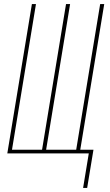

<svg xmlns="http://www.w3.org/2000/svg" viewBox="-20 -755 540 945"><path d="M389 170 417 0H16L137 -735H157L39 -18H187L305 -735H325L207 -18H355L473 -735H493L375 -18H440L409 170Z"/></svg>

Font: Iosevka Thin Oblique
Style: Regular
Weight: 100
Italic angle: -9°
Monospace: yes
Designer: Belleve Invis
Foundry: Belleve Invis
Version: Version 32.5.0; ttfautohint (v1.8.4)